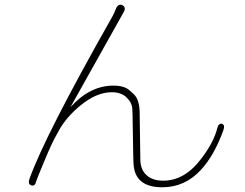

<svg xmlns="http://www.w3.org/2000/svg" viewBox="-20 -771 1040 814"><path d="M668 23Q550 23 546 -79Q545 -91 545 -103L542 -284Q542 -296 541 -308Q540 -335 517 -357.5Q494 -380 454 -380Q389 -380 320 -323Q261 -274 231 -220Q225 -209 219 -198Q200 -166 168 -88Q137 -14 134 -4Q129 20 113 15Q97 10 105 -13Q171 -197 452 -693Q458 -703 463 -714L472 -735Q482 -757 499 -749Q516 -740 504 -719L280 -319Q278 -315 281 -319Q362 -408 461 -408Q507 -408 529 -388Q538 -380 547 -372Q571 -349 572 -296L575 -93Q576 -49 604 -26Q629 -5 672 -5Q763 -5 833 -98Q886 -167 901 -227Q907 -250 921 -246Q935 -242 927 -219Q889 -113 832 -51Q764 23 668 23Z"/></svg>

Font: Resource Han Rounded KR ExtraLight
Style: Regular
Weight: 250
Designer: Cyano Hao (round all glyphs); Ryoko NISHIZUKA 西塚涼子 (kana, bopomofo & ideographs); Paul D. Hunt (Latin, Greek & Cyrillic)
Foundry: Cyano Hao
Version: 0.990